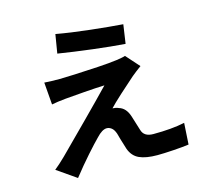

<svg xmlns="http://www.w3.org/2000/svg" viewBox="-119 -946 1237 1138"><g transform="rotate(-15 500.0 -377.5)"><path d="M314 -807Q402 -791 519 -778Q636 -765 718 -759L701 -643Q618 -649 503 -663Q388 -677 295 -692ZM752 -493Q719 -469 695 -449Q692 -446 688 -443Q651 -411 599.5 -364Q548 -317 527 -294Q534 -294 545 -292Q556 -290 564 -286Q606 -274 624 -219Q631 -199 638 -174Q645 -149 652 -129Q664 -84 722 -84Q835 -84 915 -101L907 30Q873 35 812 39Q751 43 713 43Q643 43 602.5 24.5Q562 6 545 -41Q535 -71 525 -106Q520 -127 515 -142Q506 -168 492 -178.5Q478 -189 463 -189Q435 -189 399 -150Q371 -122 323 -68Q275 -14 223 52L105 -30Q133 -52 173 -91Q182 -100 196 -114Q256 -174 353 -271.5Q450 -369 516 -438Q461 -436 390 -430.5Q319 -425 273 -421Q221 -416 187 -409L176 -546Q218 -543 270 -543Q294 -543 363 -546Q432 -549 506 -553.5Q580 -558 624 -564Q638 -566 654.5 -569Q671 -572 679 -575Z"/></g></svg>

Font: Source Han Sans CN Bold
Style: Bold
Weight: 700
Designer: Ryoko NISHIZUKA 西塚涼子 (kana & ideographs); Paul D. Hunt (Latin, Greek & Cyrillic); Wenlong ZHANG 张文龙 (bopomofo); Sandoll 
Foundry: Adobe Systems Incorporated
Version: Version 1.00;May 30, 2023;FontCreator 11.5.0.2422 32-bit